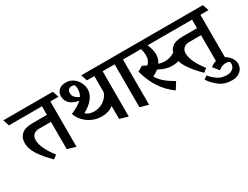

<svg xmlns="http://www.w3.org/2000/svg" viewBox="-102 -1181 2617 2030"><g transform="rotate(-30 1206.0 -166.0)"><path d="M604.5 -503.9H505.4V49.3L403.3 19V-314H259.8Q213.9 -314 189.9 -290.3Q166 -266.6 166 -227.5Q166 -130.9 277.8 12.7L233.4 46.9Q138.7 -47.4 94.5 -119.1Q50.3 -190.9 50.3 -257.8Q50.3 -322.8 93 -361.1Q135.7 -399.4 226.1 -399.4H403.3V-503.9H0L-25.4 -579.6H579.6Z M1236.3 -503.9H1144V48.8L1042.5 19.5V-138.7Q984.4 -93.3 901.4 -93.3Q834.5 -93.3 778.6 -120.6Q722.7 -147.9 686.3 -189.9Q649.9 -231.9 637.2 -275.9Q730 -315.4 773.4 -357.4Q700.2 -370.6 664.8 -406.2Q629.4 -441.9 629.4 -492.2Q629.4 -540 659.9 -568.1Q690.4 -596.2 743.2 -596.2Q795.4 -596.2 834 -568.6Q872.6 -541 892.6 -499.8Q912.6 -458.5 912.6 -418.9Q912.6 -360.4 871.1 -307.9Q829.6 -255.4 753.9 -216.3Q772.9 -198.2 799.1 -189Q825.2 -179.7 856 -179.7Q895 -179.7 931.6 -193.8Q968.3 -208 997.6 -236.3Q1026.9 -264.6 1042.5 -305.7V-503.9H952.1L925.8 -579.6H1211.9ZM799.8 -388.7Q823.2 -424.8 823.2 -472.2Q823.2 -492.2 820.1 -506.3Q816.9 -520.5 813.5 -523.4Q801.3 -532.2 781.2 -532.2Q756.3 -532.2 741.9 -517.6Q727.5 -502.9 727.5 -477.1Q727.5 -448.7 744.9 -426.8Q762.2 -404.8 799.8 -388.7Z M1208 -503.9 1182.6 -579.6H1471.7L1495.1 -503.9H1392.1V47.9L1290.5 20V-503.9Z M1651.9 -232.4Q1623.5 -208.5 1579.1 -188Q1608.9 -139.2 1651.1 -103Q1693.4 -66.9 1764.6 -25.4L1711.9 58.1Q1532.2 -70.3 1470.2 -311.5L1532.7 -346.7L1584 -320.3Q1625.5 -357.4 1625.5 -419.9Q1625.5 -457 1612.8 -503.9H1432.1L1406.7 -579.6H1864.3L1888.7 -503.9H1692.9Q1707 -471.2 1715.3 -438.2Q1723.6 -405.3 1723.6 -379.4Q1723.6 -322.8 1692.9 -277.3Q1731 -265.6 1766.1 -265.6Q1807.6 -265.6 1845 -280Q1882.3 -294.4 1918 -322.3L1953.6 -224.6Q1910.6 -199.2 1877.4 -192.1Q1844.2 -185.1 1805.7 -185.1Q1769 -185.1 1729.5 -197.8Q1689.9 -210.4 1651.9 -232.4Z M2436.5 -503.9H2337.4V49.3L2235.4 19V-314H2091.8Q2045.9 -314 2022 -290.3Q1998 -266.6 1998 -227.5Q1998 -130.9 2109.9 12.7L2065.4 46.9Q1970.7 -47.4 1926.5 -119.1Q1882.3 -190.9 1882.3 -257.8Q1882.3 -322.8 1925 -361.1Q1967.8 -399.4 2058.1 -399.4H2235.4V-503.9H1832L1806.6 -579.6H2411.6Z M2167 36.6Q2193.8 14.2 2218.8 5.9Q2243.7 -2.4 2274.9 -2.4Q2311.5 -2.4 2346.4 18.8Q2381.3 40 2403.3 73.5Q2425.3 106.9 2425.3 141.6Q2425.3 177.7 2407.5 205.6Q2389.6 233.4 2357.7 248.8Q2325.7 264.2 2283.7 264.2Q2193.8 264.2 2131.8 216.8Q2069.8 169.4 2033.2 112.3L2072.8 83.5Q2111.3 129.9 2155.8 159.2Q2200.2 188.5 2263.7 188.5Q2294.9 188.5 2317.4 177.5Q2339.8 166.5 2351.3 148.2Q2362.8 129.9 2362.8 108.4Q2362.8 101.6 2361.6 94.5Q2360.4 87.4 2358.4 85.4Q2354 79.1 2342 75.2Q2330.1 71.3 2312.5 71.3Q2293 71.3 2271.7 78.9Q2250.5 86.4 2222.7 106.4Z"/></g></svg>

Font: Vesper Libre Medium
Style: Regular
Weight: 500
Designer: Robert Keller & Kimya Gandhi
Foundry: Mota Italic
Version: Version 1.058